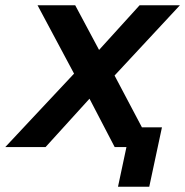

<svg xmlns="http://www.w3.org/2000/svg" viewBox="-65 -556 700 726"><path d="M381.2 150 423.2 -47.2 421.2 -74.6H547.4L499.4 150ZM-45 0 215 -277.6 77 -536H219.4L309.6 -367.2L462.8 -536H615.2L368.2 -270.4L511 0H368.6L273.4 -182.8L107.4 0Z"/></svg>

Font: Geist Mono
Style: Italic
Weight: 400
Italic angle: -12°
Monospace: yes
Designer: Basement.studio, Andrés Briganti, Mateo Zaragoza
Foundry: Basement.studio, Vercel, Andrés Briganti, Guido Ferreyra, Mateo Zaragoza
Version: Version 1.500